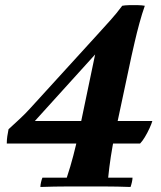

<svg xmlns="http://www.w3.org/2000/svg" viewBox="-20 -743 642 765"><path d="M508 -35Q508 -28 505.5 -17Q503 -6 500 2Q444 0 401 0Q358 0 322 0Q288 0 243.5 0Q199 0 141 2Q141 -6 143.5 -17Q146 -28 149 -35H246Q261 -80 272 -122.5Q283 -165 293 -210L359 -526L119 -261H587Q584 -250 575.5 -231.5Q567 -213 557 -196.5Q547 -180 538 -171H7Q7 -185 9 -199.5Q11 -214 14 -228Q39 -251 60 -270.5Q81 -290 100 -311L368 -605Q396 -636 420 -662.5Q444 -689 467 -720Q477 -722 494.5 -722.5Q512 -723 529.5 -722.5Q547 -722 557 -720Q546 -689 535.5 -650.5Q525 -612 517 -577Q509 -542 504 -520L438 -210Q428 -161 421.5 -118.5Q415 -76 411 -35Z"/></svg>

Font: Poltawski Nowy
Style: Bold Italic
Weight: 700
Italic angle: -12°
Designer: Adam Pótawski, Mateusz Machalski, Borys Kosmynka, Ania Wieluska
Foundry: Capitalics.wtf
Version: Version 1.001;gftools[0.9.25]